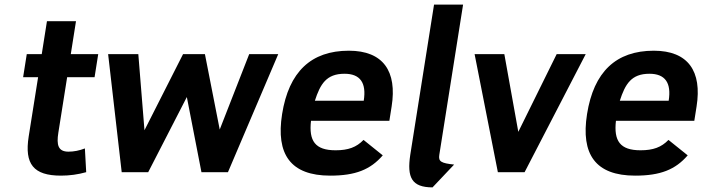

<svg xmlns="http://www.w3.org/2000/svg" viewBox="-20 -747 3047 833"><path d="M233.1 -171 271.3 -412H390.3L406.1 -512H287.1L309.7 -655H183.7L161.1 -512H96.1L80.3 -412H145.3L104.5 -155C85.6 -35.2 125.2 15 244.6 15C282 15 318.4 10 354 0L348.3 -103C324.2 -93.7 300.4 -89 277.1 -89C232 -89 224.7 -118.3 233.1 -171Z M969 0 1187.1 -512H1061.1L933.3 -185L869.1 -512H774.1L606.8 -182L580.1 -512H449.1L508 0H623L790.6 -326L854 0Z M1493.5 -527C1329.5 -527 1233 -435.3 1203.9 -252C1176.3 -77.5 1240.6 15 1412.6 15C1521.7 15 1586.9 -10.8 1640.6 -73L1557.2 -140C1526.2 -107.9 1490.7 -95 1436 -95C1347.1 -95 1319.3 -135.6 1329.3 -223H1669.3L1679.1 -285C1703.3 -437.4 1643.1 -527 1493.5 -527ZM1558.1 -310H1346.1C1369.5 -382.1 1395.6 -427 1474.6 -427C1542.6 -427 1570.5 -388 1558.1 -310Z M1759.9 -75C1745.3 22.7 1765.7 65.7 1856.5 66L1950.2 -33C1894.2 -39 1881.3 -46 1885.9 -75L1989.1 -727H1863.1Z M2256 0 2521.1 -512H2395.1L2228.7 -175L2168.1 -512H2039.1L2140 0Z M2816.5 -527C2652.5 -527 2556 -435.3 2526.9 -252C2499.3 -77.5 2563.6 15 2735.6 15C2844.7 15 2909.9 -10.8 2963.6 -73L2880.2 -140C2849.2 -107.9 2813.7 -95 2759 -95C2670.1 -95 2642.3 -135.6 2652.3 -223H2992.3L3002.1 -285C3026.3 -437.4 2966.1 -527 2816.5 -527ZM2881.1 -310H2669.1C2692.5 -382.1 2718.6 -427 2797.6 -427C2865.6 -427 2893.5 -388 2881.1 -310Z"/></svg>

Font: Fog Sans
Style: It
Weight: 700
Foundry: Intel Corporation
Version: Version 1.00